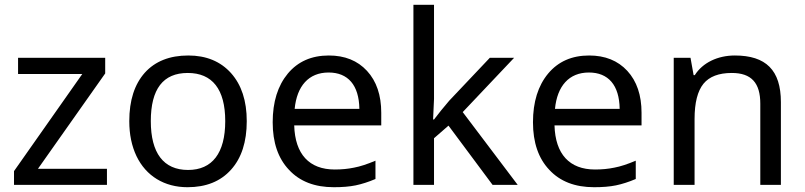

<svg xmlns="http://www.w3.org/2000/svg" viewBox="-20 -780 3395 810"><path d="M431.2 -67.9H140.1L423.8 -470.2V-536.1H56.2V-467.8H327.1L39.1 -58.1V0H431.2Z M1021 -269C1021 -354.5 999 -421.9 954.6 -471.7C910.2 -521 850.1 -545.9 774.4 -545.9C695.8 -545.9 634.3 -521.5 590.8 -473.1C547.4 -424.3 525.4 -356.4 525.4 -269C525.4 -212.9 535.6 -164.1 555.7 -121.6C596.2 -37.1 673.8 9.8 771 9.8C849.1 9.8 910.2 -14.6 954.6 -64C999 -113.3 1021 -181.6 1021 -269ZM616.2 -269C616.2 -404.3 668 -472.2 772 -472.2C875.5 -472.2 930.2 -403.8 930.2 -269C930.2 -134.3 875.5 -63 773.4 -63C669.9 -63 616.2 -134.3 616.2 -269Z M1388.2 9.8C1423.8 9.8 1454.6 7.3 1480.5 2C1506.3 -3.4 1534.2 -12.2 1564 -24.9V-102.1C1529.3 -87.4 1499.5 -77.6 1473.6 -72.8C1447.8 -67.4 1420.9 -64.9 1392.1 -64.9C1284.7 -64.9 1224.6 -129.4 1221.2 -251H1588.4V-304.2C1588.4 -378.4 1568.4 -437.5 1528.3 -481C1488.3 -524.4 1434.6 -545.9 1367.2 -545.9C1294.4 -545.9 1236.8 -520.5 1194.3 -469.7C1151.9 -418.5 1130.4 -350.1 1130.4 -264.2C1130.4 -178.7 1153.3 -111.8 1199.2 -63.5C1244.6 -14.6 1307.6 9.8 1388.2 9.8ZM1366.2 -474.1C1448.2 -474.1 1494.6 -420.9 1496.1 -320.8H1223.1C1232.4 -417 1282.2 -474.1 1366.2 -474.1Z M1807.1 -275.9 1811 -362.8V-759.8H1724.1V0H1811V-196.8L1872.1 -250L2058.1 0H2164.1L1932.1 -307.1L2148.9 -536.1H2046.4L1875 -355L1840.8 -314L1811 -275.9Z M2486.3 9.8C2522 9.8 2552.7 7.3 2578.6 2C2604.5 -3.4 2632.3 -12.2 2662.1 -24.9V-102.1C2627.4 -87.4 2597.7 -77.6 2571.8 -72.8C2545.9 -67.4 2519 -64.9 2490.2 -64.9C2382.8 -64.9 2322.8 -129.4 2319.3 -251H2686.5V-304.2C2686.5 -378.4 2666.5 -437.5 2626.5 -481C2586.4 -524.4 2532.7 -545.9 2465.3 -545.9C2392.6 -545.9 2335 -520.5 2292.5 -469.7C2250 -418.5 2228.5 -350.1 2228.5 -264.2C2228.5 -178.7 2251.5 -111.8 2297.4 -63.5C2342.8 -14.6 2405.8 9.8 2486.3 9.8ZM2464.4 -474.1C2546.4 -474.1 2592.8 -420.9 2594.2 -320.8H2321.3C2330.6 -417 2380.4 -474.1 2464.4 -474.1Z M3274.4 0V-349.1C3274.4 -483.9 3211.4 -545.9 3080.1 -545.9C3007.8 -545.9 2944.3 -515.6 2911.1 -462.9H2906.2L2893.1 -536.1H2822.3V0H2910.2V-277.8C2910.2 -346.7 2922.9 -396 2947.8 -426.8C2972.7 -457 3012.2 -472.2 3067.4 -472.2C3149.9 -472.2 3187.5 -430.2 3187.5 -342.8V0Z"/></svg>

Font: Noto Reveo Sans
Style: Regular
Weight: 400
Designer: Monotype Design team
Foundry: Monotype Imaging Inc.
Version: Version 1.04